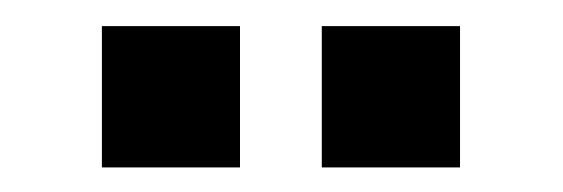

<svg xmlns="http://www.w3.org/2000/svg" viewBox="-20 -830 440 150"><path d="M59.6 -699.2V-809.6H167.5V-699.2ZM231.4 -699.2V-809.6H339.4V-699.2Z"/></svg>

Font: Oswald Regular
Style: Regular
Weight: 400
Designer: Vernon Adams
Foundry: Vernon Adams
Version: 3.0; ttfautohint (v0.95) -l 8 -r 50 -G 200 -x 0 -w "G" -W -c